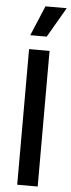

<svg xmlns="http://www.w3.org/2000/svg" viewBox="-62 -959 365 990"><g transform="rotate(5 121.0 -464.5)"><path d="M67 0V-702H173V0ZM152 -774H67L132 -929H242Z"/></g></svg>

Font: Bricolage Grotesque SemiCondensed Medium
Style: Regular
Weight: 500
Width: 4
Designer: Mathieu Triay
Foundry: Atelier Triay
Version: Version 1.001;gftools[0.9.33.dev8+g029e19f]